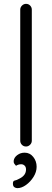

<svg xmlns="http://www.w3.org/2000/svg" viewBox="-20 -760 270 996"><path d="M145 -30Q145 -18 136 -9Q127 0 115 0Q102 0 93.5 -9Q85 -18 85 -30V-710Q85 -722 94 -731Q103 -740 115 -740Q128 -740 136.5 -731Q145 -722 145 -710ZM170 105Q170 132 154 157.5Q138 183 115 199.5Q92 216 70 216Q62 216 54.5 211Q47 206 47 192Q47 178 56.5 176.5Q66 175 80 167Q97 159 106 147Q115 135 115 119Q115 106 107.5 99Q100 92 90 92Q83 92 76 94Q69 96 63 100Q58 95 54 89Q50 83 51 74Q53 57 69.5 44.5Q86 32 108 32Q135 32 152.5 54Q170 76 170 105Z"/></svg>

Font: zvoove
Style: Regular
Weight: 400
Designer: Vernon Adams (Nunito) & Andrew Paglinawan (Quicksand)
Foundry: zvoove
Version: Version 3.006